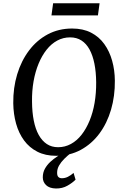

<svg xmlns="http://www.w3.org/2000/svg" viewBox="-20 -924 742 1151"><path d="M316.5 10Q252 10 204 -14.5Q156 -39 124.2 -82.2Q92.5 -125.5 76.5 -182.5Q60.5 -239.5 59.5 -305Q58.5 -397.5 83 -478.5Q107.5 -559.5 154 -621.2Q200.5 -683 266 -718Q331.5 -753 412.5 -753Q478 -753 526 -728.2Q574 -703.5 605.2 -660Q636.5 -616.5 652.2 -560.2Q668 -504 668.5 -440.5Q669.5 -348.5 645.8 -267Q622 -185.5 575.8 -123.2Q529.5 -61 464 -25.5Q398.5 10 316.5 10ZM328.5 -41.5Q369.5 -41.5 405.2 -61Q441 -80.5 469 -116.2Q497 -152 517 -200.5Q537 -249 547 -307.2Q557 -365.5 556.5 -430.5Q556 -492.5 546 -542.2Q536 -592 516.8 -627.2Q497.5 -662.5 468.5 -681.2Q439.5 -700 400 -700Q359 -700 323.2 -680.8Q287.5 -661.5 259.5 -626.2Q231.5 -591 211.5 -542.8Q191.5 -494.5 181.2 -436.5Q171 -378.5 172 -314Q172.5 -251 182.5 -200.8Q192.5 -150.5 212.2 -115Q232 -79.5 260.8 -60.5Q289.5 -41.5 328.5 -41.5ZM315 206Q276 205 256.2 185.8Q236.5 166.5 236.5 139.5Q236.5 110.5 249.2 87.5Q262 64.5 281.8 46.2Q301.5 28 324.5 13.2Q347.5 -1.5 368 -13.5L391 -25L406 -7.5Q384 9.5 365 28.5Q346 47.5 334.2 68Q322.5 88.5 322.5 110.5Q322 129 329.8 136.8Q337.5 144.5 351 144.5Q369.5 144.5 386.8 136Q404 127.5 421 112.5L433 153Q414.5 172 384.2 189.2Q354 206.5 315 206ZM298.5 -904.5H577L567 -831.5H288.5Z"/></svg>

Font: Merriweather Light 18pt
Style: Italic
Weight: 400
Italic angle: -7.8°
Version: Version 2.101